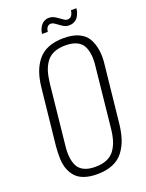

<svg xmlns="http://www.w3.org/2000/svg" viewBox="-176 -1047 869 1142"><g transform="rotate(-20 258.0 -475.5)"><path d="M372.1 -878.9Q353.5 -880.4 325.9 -901.6Q298.3 -922.9 288.6 -924.3Q272.9 -928.2 261.5 -918Q250 -907.7 248 -885.7H211.4Q211.9 -892.6 214.4 -901.9Q216.8 -911.1 222.9 -923.3Q229 -935.5 237.8 -944.6Q246.6 -953.6 261.5 -958.7Q276.4 -963.9 294.9 -960.9Q312.5 -958.5 340.3 -937.5Q368.2 -916.5 377.9 -915Q396 -912.6 407 -923.3Q418 -934.1 421.4 -959.5H456.1Q455.1 -950.7 452.9 -941.4Q450.7 -932.1 444.8 -919.2Q439 -906.2 430.4 -897.2Q421.9 -888.2 406.5 -882.6Q391.1 -877 372.1 -878.9ZM235.8 10.7Q189.5 10.7 155.5 -1Q121.6 -12.7 101.8 -34.2Q82 -55.7 70.8 -85.7Q59.6 -115.7 58.6 -152.1Q57.6 -188.5 61 -230.5L98.6 -584Q104 -638.2 118.2 -679.2Q132.3 -720.2 158.2 -752.7Q184.1 -785.2 225.3 -802Q266.6 -818.8 322.8 -818.8Q378.9 -818.8 417 -801.5Q455.1 -784.2 473.4 -752.9Q491.7 -721.7 498.5 -678.5Q505.4 -635.3 498.5 -584L460.9 -229Q455.1 -174.3 441.4 -132.8Q427.7 -91.3 402.3 -57.9Q377 -24.4 335 -6.8Q293 10.7 235.8 10.7ZM404.8 -218.3 443.8 -591.8Q449.2 -632.8 445.6 -666.5Q441.9 -700.2 429.2 -724.1Q416.5 -748 388.7 -761.2Q360.8 -774.4 318.4 -774.4Q275.9 -774.4 245.6 -761.7Q215.3 -749 197 -723.9Q178.7 -698.7 168.9 -667.2Q159.2 -635.7 154.3 -591.8L115.2 -218.3Q109.9 -177.2 113.5 -143.3Q117.2 -109.4 129.6 -85.2Q142.1 -61 169.9 -47.6Q197.8 -34.2 240.2 -34.2Q282.7 -34.2 313.2 -47.1Q343.8 -60.1 362.1 -85.4Q380.4 -110.8 390.4 -142.8Q400.4 -174.8 404.8 -218.3Z"/></g></svg>

Font: Oswald
Style: Extra-Light
Weight: 200
Designer: Vernon Adams
Foundry: Vernon Adams
Version: 3.0; ttfautohint (v0.94.23-7a4d-dirty) -l 8 -r 50 -G 200 -x 